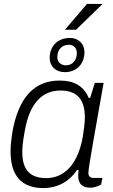

<svg xmlns="http://www.w3.org/2000/svg" viewBox="-20 -950 579 982"><path d="M312 -798H369L502 -927V-930H425ZM311 -581C372 -581 412 -623 412 -684C412 -726 381 -756 338 -756C276 -756 234 -715 234 -653C234 -611 266 -581 311 -581ZM317 -616C291 -616 273 -633 273 -658C273 -694 295 -721 332 -721C357 -721 373 -704 373 -679C373 -643 352 -616 317 -616ZM203 12C268 12 332 -17 375 -82L382 -79C380 -67 380 -56 380 -46C382 -10 401 10 441 10C464 10 484 1 497 -6L504 -40H459C441 -40 432 -49 432 -66C432 -94 473 -314 489 -408L510 -526H465L441 -449H434C407 -511 359 -538 285 -538C160 -538 73 -457 42 -266C37 -233 34 -202 34 -176C34 -45 96 12 203 12ZM217 -39C136 -39 94 -79 94 -172C94 -194 96 -221 106 -277C133 -436 206 -487 290 -487C376 -487 414 -439 414 -350C414 -327 411 -300 404 -253C373 -76 281 -39 217 -39Z"/></svg>

Font: Archivo ExtraLight
Style: Italic
Weight: 200
Italic angle: -10°
Designer: Hector Gatti
Foundry: Omnibus-Type
Version: Version 2.001